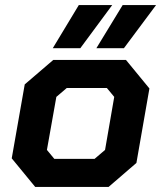

<svg xmlns="http://www.w3.org/2000/svg" viewBox="-20 -733 632 753"><path d="M26 -112 77 -402 189 -498H474L566 -386L515 -94L406 0H118ZM351 -110 392 -145 428 -353 399 -388H242L201 -353L164 -145L193 -110ZM289 -713H420L295 -544H187ZM461 -713H592L466 -544H358Z"/></svg>

Font: Chakra Petch
Style: Bold Italic
Weight: 700
Italic angle: -10°
Designer: Katatrad Aksorn Co.,Ltd.
Foundry: Cadson Demak Co.,Ltd.
Version: Version 1.000; ttfautohint (v1.6)